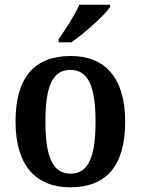

<svg xmlns="http://www.w3.org/2000/svg" viewBox="-20 -786 599 816"><path d="M229 -619V-606H283C339 -644 424 -721 448 -756V-766H317C298 -721 257 -660 229 -619ZM278 10C432 10 512 -81 512 -269C512 -457 425 -548 281 -548C126 -548 46 -457 46 -269C46 -81 134 10 278 10ZM280 -48C202 -48 173 -124 173 -269C173 -415 201 -489 279 -489C357 -489 386 -415 386 -269C386 -124 358 -48 280 -48Z"/></svg>

Font: Noto Serif Armenian SemiCondensed SemiBold
Style: Regular
Weight: 600
Width: 4
Designer: Monotype Design Team
Foundry: Monotype Imaging Inc.
Version: Version 2.008